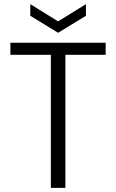

<svg xmlns="http://www.w3.org/2000/svg" viewBox="-20 -905 560 925"><path d="M30 -699H489V-641H295V0H225V-641H30ZM394 -885V-829L260 -747L126 -829V-885L260 -802Z"/></svg>

Font: Poppins Light
Style: Regular
Weight: 300
Designer: Ninad Kale (Devanagari), Jonny Pinhorn (Latin)
Version: Version 5.002